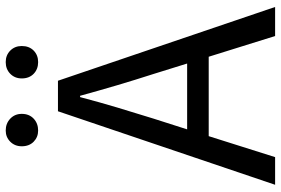

<svg xmlns="http://www.w3.org/2000/svg" viewBox="-170 -778 949 648"><g transform="rotate(-90 304.0 -454.5)"><path d="M187 -799.8Q164.6 -799.8 149.2 -814.9Q133.8 -830.1 133.8 -855Q133.8 -878.4 149.2 -893.8Q164.6 -909.2 187 -909.2Q210.9 -909.2 227.1 -893.8Q243.2 -878.4 243.2 -855Q243.2 -830.1 227.1 -814.9Q210.9 -799.8 187 -799.8ZM418 -799.8Q394 -799.8 378.4 -814.9Q362.8 -830.1 362.8 -855Q362.8 -878.4 378.4 -893.8Q394 -909.2 418 -909.2Q441.4 -909.2 456.8 -893.8Q472.2 -878.4 472.2 -855Q472.2 -830.1 456.8 -814.9Q441.4 -799.8 418 -799.8ZM3.9 0 252 -732.9H355L604 0H505.9L436 -224.1H168L97.2 0ZM190.9 -296.9H413.1L377.9 -410.2Q357.9 -472.2 339.8 -533.2Q321.8 -594.2 304.2 -658.2H299.8Q282.7 -593.3 264.6 -532.7Q246.6 -472.2 227.1 -410.2Z"/></g></svg>

Font: Source Han Sans CN
Style: Regular
Weight: 400
Designer: Ryoko NISHIZUKA  (kana, bopomofo & ideographs); Paul D. Hunt (Latin, Greek & Cyrillic); Sandoll Communications , Soo-you
Foundry: Adobe
Version: Version 2.004;hotconv 1.0.118;makeotfexe 2.5.65603